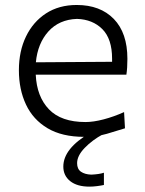

<svg xmlns="http://www.w3.org/2000/svg" viewBox="-20 -526 568 752"><path d="M310 10Q223 10 166.2 -23.8Q109.5 -57.5 81.8 -116.5Q54 -175.5 54 -251Q54 -325.5 81.8 -383Q109.5 -440.5 160.2 -473.5Q211 -506.5 280.5 -506.5Q372.5 -506.5 425.8 -451.8Q479 -397 479 -295.5Q479 -259.5 475 -233.5H120Q124 -147.5 171.8 -97.8Q219.5 -48 315 -48Q346 -48 386 -58.5Q426 -69 466 -87L469.5 -23.5Q440 -14 398.8 -2Q357.5 10 310 10ZM281.5 -452Q211.5 -449.5 169.5 -402.8Q127.5 -356 120.5 -282L419 -284Q419 -287 419 -290Q419 -293 419 -296Q419 -373.5 381 -411.8Q343 -450 281.5 -452ZM330.5 205Q282 205 255 183.5Q228 162 228 126.5Q228 55.5 333 -5.5V-21L366.5 -24L383 0Q341.5 22.5 311.8 53.2Q282 84 282 113Q282 136 297 146.5Q312 157 337.5 158Q369.5 156.5 387 150.5V198.5Q375.5 201 359.8 203Q344 205 330.5 205Z"/></svg>

Font: Commissioner Flair Light
Style: Regular
Weight: 300
Designer: Kostas Bartsokas
Foundry: Kostas Bartsokas
Version: Version 1.000; ttfautohint (v1.8.3)